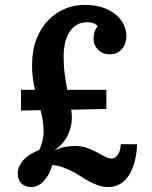

<svg xmlns="http://www.w3.org/2000/svg" viewBox="-20 -736 613 772"><path d="M266.1 -294.9Q267.6 -287.6 268.3 -279.3Q269 -271 269 -262.7Q269 -226.1 252.4 -191.9Q235.8 -157.7 201.2 -133.8V-132.8Q225.1 -142.6 244.6 -145.8Q264.2 -148.9 281.2 -148.9Q309.1 -148.9 330.6 -141.1Q352.1 -133.3 369.6 -123.8Q387.2 -114.3 401.9 -106.4Q416.5 -98.6 430.7 -98.6Q441.9 -98.6 452.9 -112.5Q463.9 -126.5 465.8 -156.2H531.2Q529.8 -119.1 521.7 -87.6Q513.7 -56.2 499.3 -33Q484.9 -9.8 463.9 3.2Q442.9 16.1 415 16.1Q395 16.1 376.2 9.8Q357.4 3.4 339.4 -6.3Q321.3 -16.1 303.7 -27.6Q286.1 -39.1 267.6 -48.3Q249 -57.6 229.7 -64.5Q210.4 -71.3 189.9 -72.3Q185.5 -53.7 177 -37.8Q168.5 -22 157.5 -9.8Q146.5 2.4 133.5 9.3Q120.6 16.1 107.4 16.1Q91.8 16.1 81.1 11.5Q70.3 6.8 63.7 -1Q57.1 -8.8 54.2 -18.8Q51.3 -28.8 51.3 -39.6Q51.3 -54.2 57.9 -68.1Q64.5 -82 75.9 -94.2Q87.4 -106.4 103.3 -116.2Q119.1 -126 137.7 -132.8Q141.1 -139.2 144.3 -148.2Q147.5 -157.2 149.9 -167Q152.3 -176.8 153.8 -186.3Q155.3 -195.8 155.3 -203.6Q155.3 -229 151.9 -250.7Q148.4 -272.5 143.1 -293L64.5 -291.5V-375H120.6Q115.2 -397 112.1 -421.1Q108.9 -445.3 108.9 -475.1Q108.9 -532.7 126.2 -577.6Q143.6 -622.6 172.6 -653.3Q201.7 -684.1 239.7 -700.2Q277.8 -716.3 319.3 -716.3Q365.7 -716.3 397.9 -704.1Q430.2 -691.9 450.2 -673.3Q470.2 -654.8 479.2 -633.1Q488.3 -611.3 488.3 -592.3Q488.3 -577.1 483.9 -563.5Q479.5 -549.8 470.9 -539.6Q462.4 -529.3 450 -523.4Q437.5 -517.6 421.4 -517.6Q403.8 -517.6 391.4 -523.9Q378.9 -530.3 371.1 -539.6Q363.3 -548.8 359.6 -559.3Q356 -569.8 356 -578.6Q356 -591.8 359.6 -605.5Q363.3 -619.1 373 -630.9Q368.2 -636.7 357.7 -641.6Q347.2 -646.5 330.1 -646.5Q303.2 -646.5 285.2 -634Q267.1 -621.6 256.1 -602.1Q245.1 -582.5 240.5 -558.6Q235.8 -534.7 235.8 -511.7Q235.8 -472.2 240.2 -438.5Q244.6 -404.8 250.5 -375H407.7V-297.9Z"/></svg>

Font: DimaBanoo
Style: Bold
Weight: 800
Designer: R.Balvardi
Foundry: R.Balvardi
Version: Version 1.0.0-alpha3